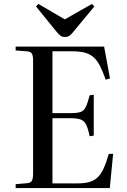

<svg xmlns="http://www.w3.org/2000/svg" viewBox="-20 -961 649 981"><path d="M60 0V-20L118 -25Q137 -27 143 -37.5Q149 -48 149 -76V-652Q149 -677 142.5 -687.5Q136 -698 116 -699L60 -703V-723H512L542 -560L520 -554Q505 -597 490.5 -625Q476 -653 457 -669.5Q438 -686 411.5 -692.5Q385 -699 345 -699H248V-383H341Q375 -383 392 -389Q409 -395 418.5 -415Q428 -435 438 -474L459 -477V-268L438 -265Q430 -304 420.5 -323.5Q411 -343 393 -350Q375 -357 341 -357H248V-24H375Q412 -24 436.5 -31Q461 -38 478.5 -54.5Q496 -71 509.5 -100.5Q523 -130 536 -175H558L541 0ZM311 -772Q299 -772 290 -778Q281 -784 268 -800L164 -928L176 -941L311 -862L450 -941L462 -928L351 -794Q343 -784 334 -778Q325 -772 311 -772Z"/></svg>

Font: Literata 60pt
Style: Regular
Weight: 400
Designer: Latin by Veronika Burian and Jose Scaglione. Greek by Irene Vlachou. Cyrillic by Vera Evstafieva.
Foundry: TypeTogether
Version: Version 3.002